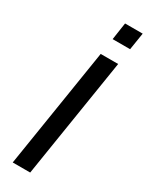

<svg xmlns="http://www.w3.org/2000/svg" viewBox="-233 -941 757 981"><g transform="rotate(30 145.0 -451.0)"><path d="M44 0 156 -705H259L147 0ZM171 -801 186 -902H290L274 -801Z"/></g></svg>

Font: Nunito Sans 12pt ExtraLight 12pt SemiBold
Style: Italic
Weight: 600
Italic angle: -9°
Version: Version 3.101;gftools[0.9.27]